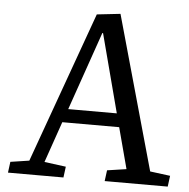

<svg xmlns="http://www.w3.org/2000/svg" viewBox="-51 -756 794 807"><g transform="rotate(5 346.0 -353.0)"><path d="M425 -706 607 -57 692 -46 686 0H420L426 -46L507 -58L461 -231H221L161 -58L252 -46L246 0H12L18 -46L97 -58L326 -695ZM241 -288H446L359 -619H356Z"/></g></svg>

Font: Literata
Style: Italic
Weight: 400
Italic angle: -2°
Designer: Latin by Veronika Burian and Jose Scaglione. Greek by Irene Vlachou. Cyrillic by Vera Evstafieva
Foundry: TypeTogether
Version: Version 3.103;gftools[0.9.29]